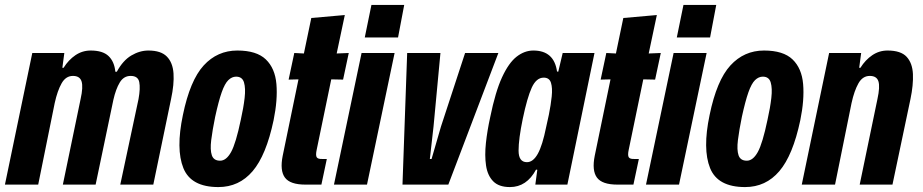

<svg xmlns="http://www.w3.org/2000/svg" viewBox="-49 -749 3745 779"><path d="M-29 0 82 -534H212L204 -474H209Q229 -506 257 -525Q285 -544 319 -544Q368 -544 391.5 -521.5Q415 -499 419 -458H425Q450 -504 484 -524Q518 -544 553 -544Q604 -544 628 -519.5Q652 -495 655 -451Q658 -407 645 -347L573 0H439L513 -347Q521 -391 516 -416Q511 -441 481 -441Q453 -441 437 -414.5Q421 -388 411 -344L339 0H206L278 -347Q289 -396 282 -418.5Q275 -441 247 -441Q218 -441 201 -411Q184 -381 173 -331L106 0Z M837 10Q726 10 695 -67Q664 -144 693 -282Q722 -423 777.5 -483.5Q833 -544 914 -544Q992 -544 1029.5 -508Q1067 -472 1072.5 -408Q1078 -344 1061 -261Q1031 -119 976 -54.5Q921 10 837 10ZM844 -97Q869 -97 888.5 -132Q908 -167 928 -263Q939 -312 943.5 -351.5Q948 -391 941 -414.5Q934 -438 909 -438Q892 -438 877.5 -424Q863 -410 850.5 -374.5Q838 -339 824 -275Q813 -221 808 -181Q803 -141 810.5 -119Q818 -97 844 -97Z M1190 0Q1128 0 1107 -28.5Q1086 -57 1098 -117L1162 -427L1122 -426L1145 -534L1184 -532L1214 -676L1350 -688L1317 -532L1366 -534L1343 -426L1295 -427L1236 -142Q1231 -119 1236 -111Q1241 -103 1260 -104H1277L1255 0Z M1431 -597 1458 -729H1591L1566 -597ZM1306 0 1418 -534H1552L1440 0Z M1584 0 1603 -534H1738L1710 -236L1695 -104H1702L1740 -235L1838 -534H1973L1770 0Z M2020 10Q1975 10 1952 -13.5Q1929 -37 1923 -77.5Q1917 -118 1922.5 -169Q1928 -220 1940 -274Q1961 -377 1988 -435.5Q2015 -494 2047 -519Q2079 -544 2115 -544Q2199 -544 2211 -459L2216 -458L2234 -534H2363L2253 0H2123L2131 -60L2126 -61Q2088 10 2020 10ZM2089 -91Q2114 -91 2133 -125Q2152 -159 2167 -234L2178 -284Q2186 -324 2189.5 -358Q2193 -392 2186.5 -413Q2180 -434 2157 -434Q2127 -434 2108.5 -393.5Q2090 -353 2072 -267Q2055 -185 2055 -138Q2055 -91 2089 -91Z M2456 0Q2394 0 2373 -28.5Q2352 -57 2364 -117L2428 -427L2388 -426L2411 -534L2450 -532L2480 -676L2616 -688L2583 -532L2632 -534L2609 -426L2561 -427L2502 -142Q2497 -119 2502 -111Q2507 -103 2526 -104H2543L2521 0Z M2697 -597 2724 -729H2857L2832 -597ZM2572 0 2684 -534H2818L2706 0Z M2974 10Q2863 10 2832 -67Q2801 -144 2830 -282Q2859 -423 2914.5 -483.5Q2970 -544 3051 -544Q3129 -544 3166.5 -508Q3204 -472 3209.5 -408Q3215 -344 3198 -261Q3168 -119 3113 -54.5Q3058 10 2974 10ZM2981 -97Q3006 -97 3025.5 -132Q3045 -167 3065 -263Q3076 -312 3080.5 -351.5Q3085 -391 3078 -414.5Q3071 -438 3046 -438Q3029 -438 3014.5 -424Q3000 -410 2987.5 -374.5Q2975 -339 2961 -275Q2950 -221 2945 -181Q2940 -141 2947.5 -119Q2955 -97 2981 -97Z M3204 0 3315 -534H3445L3437 -474H3442Q3462 -506 3490 -525Q3518 -544 3552 -544Q3606 -544 3629.5 -518.5Q3653 -493 3655 -448.5Q3657 -404 3645 -347L3572 0H3439L3511 -347Q3522 -397 3515 -419Q3508 -441 3480 -441Q3451 -441 3434 -411Q3417 -381 3406 -331L3339 0Z"/></svg>

Font: Mona Sans Condensed
Style: Bold Italic
Weight: 700
Width: 3
Italic angle: -11.7°
Designer: Deni Anggara
Foundry: GitHub
Version: Version 1.001; ttfautohint (v1.8.4.7-5d5b);gftools[0.9.31]